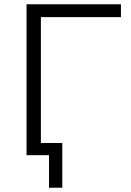

<svg xmlns="http://www.w3.org/2000/svg" viewBox="-20 -725 610 897"><path d="M209 152V0H107V-57H271V152ZM104 0V-705H545V-645H171V0Z"/></svg>

Font: Nunito Sans 9pt Light
Style: Regular
Weight: 300
Version: Version 3.101;gftools[0.9.27]